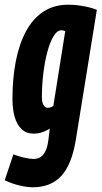

<svg xmlns="http://www.w3.org/2000/svg" viewBox="-44 -574 431 814"><path d="M-24 190.2 12.8 80.4Q31.8 88.2 57.4 94.1Q83 100 98.6 100Q113.8 100 126.4 92.8Q139 85.6 148.2 67.7Q157.4 49.8 161.2 19L167 -28.4Q155.2 -21.4 143.1 -16.4Q131 -11.4 119.9 -9.4Q108.8 -7.4 98.8 -7.4Q67.8 -7.4 47.9 -26.1Q28 -44.8 18.4 -77.7Q8.8 -110.6 8.8 -153.8Q8.8 -242.2 23.2 -315.3Q37.6 -388.4 66.7 -442.1Q95.8 -495.8 140.4 -524.9Q185 -554 245 -554Q261.8 -554 279.1 -552.3Q296.4 -550.6 313 -547.4Q329.6 -544.2 343.4 -540.3Q357.2 -536.4 366.6 -532L277.6 17.8Q260.4 123.8 215.8 171.9Q171.2 220 95 220Q72.2 220 40.1 212.7Q8 205.4 -24 190.2ZM232.6 -442.2Q228.2 -443.8 224.3 -444.7Q220.4 -445.6 216.6 -445.6Q198.2 -445.6 183 -420.4Q167.8 -395.2 156.7 -353.9Q145.6 -312.6 139.6 -262.2Q133.6 -211.8 133.6 -161.4Q133.6 -140.6 140.5 -128.7Q147.4 -116.8 159.4 -116.8Q162.8 -116.8 167 -117.9Q171.2 -119 175.3 -121Q179.4 -123 182.2 -125.2Z"/></svg>

Font: Georama ExtraCondensed Thin
Style: Italic
Weight: 100
Width: 2
Italic angle: -9°
Designer: Jean-Baptiste Levee
Foundry: Production Type
Version: Version 1.001